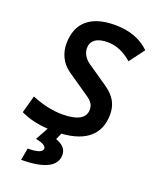

<svg xmlns="http://www.w3.org/2000/svg" viewBox="-168 -801 923 1133"><g transform="rotate(20 293.0 -234.0)"><path d="M105.5 234.4C249.5 234.4 324.7 196.8 324.7 125C324.7 87.9 302.2 64.9 257.8 48.8L275.9 8.3C428.2 -2.4 507.8 -71.8 507.8 -196.3C507.8 -256.3 484.9 -303.7 420.9 -347.7L294.4 -434.6C261.2 -457.5 245.1 -488.3 245.1 -517.6C245.1 -566.9 281.7 -592.8 350.1 -592.8C401.9 -592.8 454.1 -570.8 502 -528.8L572.8 -623.5C520.5 -675.8 445.8 -703.1 356 -703.1C203.6 -703.1 122.1 -633.8 122.1 -500.5C122.1 -448.2 143.6 -388.2 200.2 -349.1L341.3 -252C372.6 -230.5 385.3 -211.4 385.3 -182.1C385.3 -128.4 335.9 -100.6 241.7 -100.6C181.2 -100.6 115.2 -114.7 48.8 -142.6L18.6 -33.2C65.9 -9.8 124.5 4.4 189.9 8.3L146 88.4C189 96.2 211.4 108.9 211.4 126C211.4 147.5 179.7 158.7 119.1 158.7Z"/></g></svg>

Font: Cascadia Mono SemiBold
Style: Italic
Weight: 600
Italic angle: -10°
Monospace: yes
Designer: Aaron Bell
Foundry: Saja Typeworks
Version: Version 2404.023